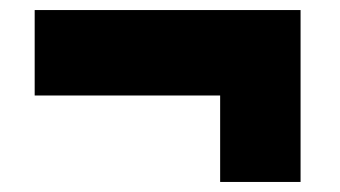

<svg xmlns="http://www.w3.org/2000/svg" viewBox="-20 -451 677 382"><path d="M578 -431V-89H418V-261H49V-431Z"/></svg>

Font: Raleway-v4020 Black
Style: Regular
Weight: 900
Designer: Matt McInerney, Pablo Impallari, Rodrigo Fuenzalida
Foundry: Matt McInerney, Pablo Impallari, Rodrigo Fuenzalida
Version: Version 4.020;PS 004.020;hotconv 1.0.88;makeotf.lib2.5.64775